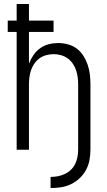

<svg xmlns="http://www.w3.org/2000/svg" viewBox="-20 -755 540 968"><path d="M235 193Q262 193 288 189Q314 185 338 173.5Q362 162 381.5 143.5Q401 125 413.5 102Q426 79 431 52.5Q436 26 436 0V-330Q436 -355 433 -380Q430 -405 422 -428.5Q414 -452 400.5 -473.5Q387 -495 367 -510Q347 -525 322.5 -531.5Q298 -538 273 -538Q249 -538 225.5 -532Q202 -526 182 -511.5Q162 -497 148.5 -477Q135 -457 126 -434V-594H250V-651H126V-735H64V-651H19V-594H64V0H126V-330Q126 -349 128.5 -367Q131 -385 137 -402.5Q143 -420 154 -435.5Q165 -451 180 -461.5Q195 -472 213.5 -477Q232 -482 250 -482Q269 -482 287 -477Q305 -472 320 -461.5Q335 -451 346 -435.5Q357 -420 363 -402.5Q369 -385 371.5 -367Q374 -349 374 -330V0Q374 18 370.5 36.5Q367 55 359 71.5Q351 88 337.5 101Q324 114 307 122Q290 130 272 133.5Q254 137 235 137Z"/></svg>

Font: Iosevka SS09 Light
Style: Regular
Weight: 300
Monospace: yes
Designer: Belleve Invis
Foundry: Belleve Invis
Version: Version 5.2.1; ttfautohint (v1.8.3)